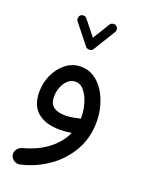

<svg xmlns="http://www.w3.org/2000/svg" viewBox="-168 -710 800 1070"><g transform="rotate(20 231.5 -175.0)"><path d="M329.1 -628.9Q337.9 -623.5 340.3 -612.8Q342.8 -602.1 337.4 -593.3L256.3 -461.4Q250 -451.2 235.1 -451.2Q220.2 -451.2 213.9 -459.5L120.1 -577.1Q113.8 -585.4 115 -596.4Q116.2 -607.4 124 -613.8Q132.3 -620.1 143.3 -618.9Q154.3 -617.7 160.6 -609.4L231.4 -520.5L293 -620.6Q298.3 -629.4 309.1 -631.8Q319.8 -634.3 329.1 -628.9ZM225.6 -346.7Q268.6 -346.7 303 -324.7Q337.4 -302.7 361.6 -265.6Q385.7 -228.5 398.7 -181.9Q411.6 -135.3 411.6 -85.9Q411.6 9.3 367.9 85.4Q324.2 161.6 251 212.4Q177.7 263.2 88.9 282.7Q70.8 286.1 54.7 275.1Q38.6 264.2 35.2 246.1Q31.7 227.5 42.7 212.2Q53.7 196.8 71.8 191.9Q156.7 169.4 215.8 124.5Q274.9 79.6 302.2 18.1Q266.1 24.4 233.4 24.4Q148.9 24.4 101.3 -15.1Q53.7 -54.7 53.7 -135.7Q53.7 -189.9 76.2 -238.3Q98.6 -286.6 137.7 -316.7Q176.8 -346.7 225.6 -346.7ZM140.1 -139.2Q140.1 -96.7 164.8 -78.6Q189.5 -60.5 232.9 -60.5Q252.9 -60.5 272.7 -63.7Q292.5 -66.9 311.5 -71.8Q316.9 -73.2 322.8 -72.8Q322.8 -78.1 322.8 -83Q322.8 -120.6 311.5 -160.9Q300.3 -201.2 278.3 -229.2Q256.3 -257.3 223.6 -257.3Q199.2 -257.3 180.2 -239.5Q161.1 -221.7 150.6 -194.3Q140.1 -167 140.1 -139.2Z"/></g></svg>

Font: Mikhak-DS2-FD Medium
Style: Regular
Weight: 500
Designer: Amin Abedi
Version: Version 3.4